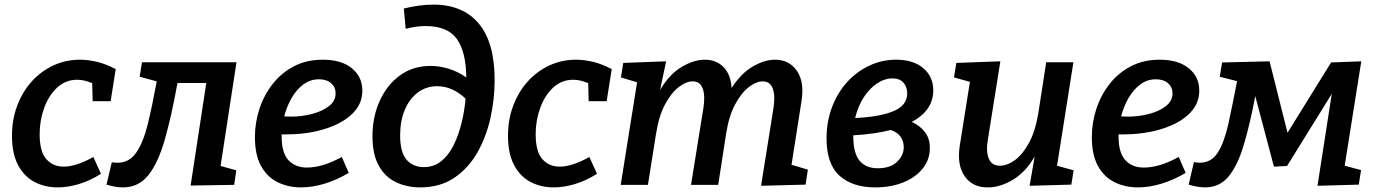

<svg xmlns="http://www.w3.org/2000/svg" viewBox="-20 -802 5973 833"><path d="M230 11Q174 11 129 -13Q84 -37 58 -86.5Q32 -136 32 -213Q32 -284 55 -344.5Q78 -405 118.5 -449.5Q159 -494 212.5 -518.5Q266 -543 327 -543Q364 -543 403.5 -533Q443 -523 482 -502L460 -363H382L380 -441Q346 -456 315 -456Q265 -456 228.5 -422.5Q192 -389 172 -334.5Q152 -280 152 -220Q152 -144 181 -111.5Q210 -79 256 -79Q284 -79 317 -90Q350 -101 385 -121L418 -48Q371 -18 322.5 -3.5Q274 11 230 11Z M442 -1 465 -98Q479 -96 490 -96Q541 -96 571.5 -140.5Q602 -185 621.5 -265Q641 -345 660 -449L586 -469L596 -532H1006L937 -82L1005 -63L996 0L807 3L875 -442H750Q724 -298 695 -196.5Q666 -95 623.5 -42Q581 11 514 11Q481 11 442 -1Z M1286 11Q1230 11 1184.5 -11.5Q1139 -34 1112.5 -82Q1086 -130 1086 -207Q1086 -271 1106 -331Q1126 -391 1164 -439Q1202 -487 1256.5 -515Q1311 -543 1380 -543Q1461 -543 1506.5 -506Q1552 -469 1552 -409Q1552 -362 1524.5 -326.5Q1497 -291 1450 -267Q1403 -243 1345 -231Q1287 -219 1225 -219Q1211 -219 1202 -219Q1202 -215 1202 -209Q1202 -139 1231.5 -107Q1261 -75 1312 -75Q1379 -75 1463 -121L1493 -52Q1441 -21 1388 -5Q1335 11 1286 11ZM1364 -458Q1326 -458 1296 -435.5Q1266 -413 1245 -376.5Q1224 -340 1213 -297Q1227 -296 1242 -296Q1289 -296 1333.5 -307.5Q1378 -319 1407 -341.5Q1436 -364 1436 -397Q1436 -424 1416.5 -441Q1397 -458 1364 -458Z M1803 11Q1746 11 1699 -11Q1652 -33 1624 -82Q1596 -131 1596 -211Q1596 -295 1627.5 -364.5Q1659 -434 1715.5 -475Q1772 -516 1848 -516Q1886 -516 1926 -504Q1966 -492 2003 -466Q2002 -577 1962 -633Q1922 -689 1826 -689Q1786 -689 1740 -677L1732 -765Q1801 -782 1860 -782Q1988 -782 2057 -700Q2126 -618 2126 -454Q2126 -371 2107.5 -288.5Q2089 -206 2050 -138.5Q2011 -71 1950 -30Q1889 11 1803 11ZM1716 -215Q1716 -141 1744 -109Q1772 -77 1819 -77Q1862 -77 1894 -102.5Q1926 -128 1947.5 -171Q1969 -214 1982 -266.5Q1995 -319 2000 -374Q1943 -428 1877 -428Q1829 -428 1792.5 -400.5Q1756 -373 1736 -325Q1716 -277 1716 -215Z M2382 11Q2326 11 2281 -13Q2236 -37 2210 -86.5Q2184 -136 2184 -213Q2184 -284 2207 -344.5Q2230 -405 2270.5 -449.5Q2311 -494 2364.5 -518.5Q2418 -543 2479 -543Q2516 -543 2555.5 -533Q2595 -523 2634 -502L2612 -363H2534L2532 -441Q2498 -456 2467 -456Q2417 -456 2380.5 -422.5Q2344 -389 2324 -334.5Q2304 -280 2304 -220Q2304 -144 2333 -111.5Q2362 -79 2408 -79Q2436 -79 2469 -90Q2502 -101 2537 -121L2570 -48Q2523 -18 2474.5 -3.5Q2426 11 2382 11Z M3282 4 3336 -335Q3344 -388 3332.5 -418.5Q3321 -449 3289 -449Q3261 -449 3228.5 -424Q3196 -399 3169 -348.5Q3142 -298 3130 -220L3096 0H2978L3032 -335Q3040 -388 3028.5 -418.5Q3017 -449 2985 -449Q2957 -449 2924.5 -424Q2892 -399 2865 -348.5Q2838 -298 2826 -220L2791 0H2673L2744 -445L2674 -466L2684 -529L2870 -536L2844 -412Q2885 -481 2938 -512Q2991 -543 3038 -543Q3088 -543 3119.5 -510.5Q3151 -478 3154 -420Q3195 -484 3246 -513.5Q3297 -543 3342 -543Q3404 -543 3437.5 -494.5Q3471 -446 3457 -361L3414 -87L3485 -66L3475 -1Z M3777 11Q3679 11 3622.5 -39.5Q3566 -90 3566 -202Q3566 -274 3589.5 -336.5Q3613 -399 3654.5 -445Q3696 -491 3751 -517Q3806 -543 3868 -543Q3943 -543 3986 -506Q4029 -469 4029 -410Q4029 -323 3936 -273Q3973 -256 3994 -227.5Q4015 -199 4014 -158Q4014 -109 3983 -70.5Q3952 -32 3898.5 -10.5Q3845 11 3777 11ZM3851 -462Q3819 -462 3786.5 -441Q3754 -420 3728.5 -381.5Q3703 -343 3690 -290Q3798 -295 3857 -320Q3916 -345 3916 -397Q3916 -424 3900 -443Q3884 -462 3851 -462ZM3682 -211Q3682 -137 3709.5 -104.5Q3737 -72 3788 -72Q3843 -72 3872 -100Q3901 -128 3901 -164Q3901 -189 3887 -209Q3873 -229 3844 -238Q3774 -220 3682 -215Z M4267 11Q4200 12 4165.5 -37Q4131 -86 4144 -170L4188 -447L4119 -466L4129 -529L4320 -536L4266 -197Q4257 -144 4270 -113.5Q4283 -83 4318 -83Q4350 -83 4383.5 -107.5Q4417 -132 4444.5 -182.5Q4472 -233 4485 -312L4519 -532H4637L4566 -83L4638 -63L4628 -1L4447 4L4469 -123Q4429 -54 4373.5 -21.5Q4318 11 4267 11Z M4917 11Q4861 11 4815.5 -11.5Q4770 -34 4743.5 -82Q4717 -130 4717 -207Q4717 -271 4737 -331Q4757 -391 4795 -439Q4833 -487 4887.5 -515Q4942 -543 5011 -543Q5092 -543 5137.5 -506Q5183 -469 5183 -409Q5183 -362 5155.5 -326.5Q5128 -291 5081 -267Q5034 -243 4976 -231Q4918 -219 4856 -219Q4842 -219 4833 -219Q4833 -215 4833 -209Q4833 -139 4862.5 -107Q4892 -75 4943 -75Q5010 -75 5094 -121L5124 -52Q5072 -21 5019 -5Q4966 11 4917 11ZM4995 -458Q4957 -458 4927 -435.5Q4897 -413 4876 -376.5Q4855 -340 4844 -297Q4858 -296 4873 -296Q4920 -296 4964.5 -307.5Q5009 -319 5038 -341.5Q5067 -364 5067 -397Q5067 -424 5047.5 -441Q5028 -458 4995 -458Z M5137 -1 5160 -99Q5172 -96 5185 -96Q5236 -96 5264 -141Q5292 -186 5309.5 -265.5Q5327 -345 5347 -450L5272 -469L5282 -531L5488 -536L5566 -226L5755 -531L5886 -536L5814 -83L5885 -64L5875 -1L5696 4L5758 -395L5564 -82L5507 -79L5426 -385Q5402 -258 5375 -169.5Q5348 -81 5309 -35Q5270 11 5209 11Q5177 11 5137 -1Z"/></svg>

Font: Bitter SemiBold
Style: Italic
Weight: 600
Italic angle: -9°
Designer: Sol Matas, and Bitter project Authors
Foundry: Sol Matas
Version: Version 2.001